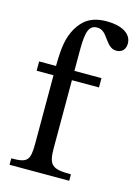

<svg xmlns="http://www.w3.org/2000/svg" viewBox="-110 -774 600 836"><g transform="rotate(15 189.5 -356.5)"><path d="M287 0V-29C204 -29 185 -41 185 -119V-426H307V-468H185V-562C185 -646 196 -676 233 -676C257 -676 271 -658 284 -639C299 -620 312 -600 338 -600C361 -600 379 -614 379 -643C379 -688 332 -713 267 -713C197 -713 161 -686 134 -640C111 -598 103 -559 102 -468H26V-426H102V-119C102 -41 91 -29 18 -29V0Z"/></g></svg>

Font: STIX Two Text
Style: Regular
Weight: 400
Designer: Ross Mills, John Hudson & Paul Hanslow, Tiro Typeworks Ltd; with prior portions MicroPress Inc., and Coen Hoffman.
Foundry: Tiro Typeworks Ltd
Version: Version 2.13 b171